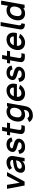

<svg xmlns="http://www.w3.org/2000/svg" viewBox="2513 -3319 1070 6136"><g transform="rotate(-90 3048.0 -251.0)"><path d="M616.5 -562.5 312.5 0H187.5L81 -562.5H207.5L277 -155L490.5 -562.5Z M956.5 0 970 -74Q920 -24 870 -4Q819.5 15.5 752.5 15.5Q668 15.5 625.5 -31Q583.5 -78 598.5 -157.5Q607.5 -213.5 638 -253.5Q668.5 -293.5 725.5 -317.5Q746.5 -326.5 771 -333.5Q795.5 -340.5 824.2 -346.5Q853 -352.5 887.2 -357.5Q921.5 -362.5 962 -367.5L1006.5 -374Q1008.5 -414.5 982.8 -437Q957 -459.5 904.5 -459.5Q817 -459.5 748 -401L689 -484.5Q743.5 -531.5 803.5 -554.8Q863.5 -578 935.5 -578Q979.5 -578 1019.5 -562Q1059.5 -546 1085.5 -518.5Q1147 -458.5 1125.5 -338.5L1066 0ZM991 -275Q891 -258.5 829.5 -245Q787 -236.5 758.2 -217.2Q729.5 -198 723 -166.5Q720.5 -150 724.8 -136Q729 -122 739.2 -111.5Q749.5 -101 765 -95.2Q780.5 -89.5 800.5 -89.5Q845.5 -89.5 885 -109.2Q924.5 -129 951.5 -162.5Q968 -184 975.5 -210Q979.5 -223 983.2 -239Q987 -255 991 -275Z M1599.5 -385.5Q1590 -429.5 1559.2 -449.8Q1528.5 -470 1481.5 -470Q1443.5 -470 1412 -454.5Q1380 -439.5 1376.5 -415.5Q1375 -405 1377.8 -397.8Q1380.5 -390.5 1388 -384.8Q1395.5 -379 1407.5 -374.5Q1419.5 -370 1437 -365.5L1539 -335.5Q1616 -313.5 1654.5 -269.2Q1693 -225 1681.5 -159.5Q1675 -118 1646.5 -80.5Q1618.5 -43.5 1579.5 -22Q1542 -1 1505 7.2Q1468 15.5 1423 15.5Q1360.5 15.5 1314.8 -1Q1269 -17.5 1241 -57.5Q1220 -84.5 1211.8 -112Q1203.5 -139.5 1200.5 -172L1318 -202Q1323.5 -157.5 1343 -133.5Q1375.5 -93.5 1445 -93.5Q1456 -93.5 1468.2 -94.8Q1480.5 -96 1493.5 -98.5Q1519.5 -103.5 1533.5 -114.5Q1563 -131 1568 -158.5Q1572 -185 1552.5 -196Q1533.5 -207.5 1489 -221L1412 -244L1359.5 -260.5Q1297 -288.5 1276.5 -320Q1270.5 -329 1267 -340Q1263.5 -351 1261.8 -363Q1260 -375 1260.2 -387.5Q1260.5 -400 1263 -411.5Q1271.5 -461 1305.5 -499Q1340 -537.5 1387 -557.5Q1418 -570 1447.8 -574Q1477.5 -578 1513 -578Q1577 -578 1627.5 -550Q1665 -530 1690.5 -494.2Q1716 -458.5 1722 -414.5Z M1974 -236.5Q1973 -227.5 1968 -203Q1963.5 -177.5 1963.5 -161.8Q1963.5 -146 1968 -135.5Q1981 -104.5 2023 -101Q2027 -100.5 2032.8 -100.2Q2038.5 -100 2047 -100Q2063 -100 2080.5 -101.2Q2098 -102.5 2117 -105L2098 0Q2061.5 9.5 2008.5 9.5Q1972 9.5 1943 4Q1904.5 -2 1881 -18.2Q1857.5 -34.5 1842 -66.5Q1831.5 -88.5 1832 -115Q1832.5 -141.5 1840 -180L1848 -230L1889.5 -464.5H1787.5L1804.5 -562.5H1906.5L1934.5 -718.5H2059.5L2031.5 -562.5H2197L2180.5 -464.5H2014.5Z M2826 -562.5 2722 27Q2709.5 98 2677.2 145.2Q2645 192.5 2588.5 224Q2545 248 2503.8 256.2Q2462.5 264.5 2417 264.5Q2400.5 264.5 2383.2 262Q2366 259.5 2349.8 254.8Q2333.5 250 2318.8 243.2Q2304 236.5 2292 228Q2266.5 214.5 2246.2 192.2Q2226 170 2216 144L2340.5 87.5Q2348 103.5 2363.5 119Q2376 132.5 2396.8 139.2Q2417.5 146 2438.5 146Q2467 146 2494.5 138.8Q2522 131.5 2542 116.5Q2567 99 2579.5 78.2Q2592 57.5 2597 25L2606.5 -30Q2535.5 15.5 2443 15.5Q2386 15.5 2339.2 -8Q2292.5 -31.5 2265.5 -74Q2214.5 -154.5 2237.5 -281Q2248 -341 2273.5 -393.8Q2299 -446.5 2338.5 -488.5Q2359.5 -510.5 2384.5 -527.2Q2409.5 -544 2437.2 -555.2Q2465 -566.5 2494.2 -572.2Q2523.5 -578 2553 -578Q2599.5 -578 2639.8 -562.5Q2680 -547 2708.5 -518.5L2715.5 -562.5ZM2601 -142.5Q2625 -165.5 2642.2 -202.2Q2659.5 -239 2667 -281Q2674 -323.5 2670.5 -359.5Q2667 -395.5 2650 -421Q2620 -465.5 2552 -465.5Q2472.5 -465.5 2427 -411.5Q2385 -363.5 2371 -281Q2355.5 -195.5 2379.5 -151Q2393 -124 2419.8 -110.5Q2446.5 -97 2482.5 -97Q2553.5 -97 2601 -142.5Z M3035.5 -154Q3050 -128.5 3076.8 -115.2Q3103.5 -102 3139.5 -102Q3193 -102 3231 -128Q3248.5 -140 3262.2 -153.5Q3276 -167 3285.5 -182.5L3403 -145Q3382 -109 3350.2 -78.5Q3318.5 -48 3283.5 -27Q3247 -7.5 3205.8 4Q3164.5 15.5 3125 15.5Q3060 15.5 3006 -9Q2952.5 -33.5 2923 -78Q2897 -120.5 2888.5 -170.5Q2880 -220.5 2890.5 -275Q2901 -337 2927.5 -391Q2954 -445 2994.5 -485.5Q3041 -530.5 3100.5 -554.2Q3160 -578 3224 -578Q3350 -578 3408.5 -489.5Q3458.5 -415 3436.5 -289.5Q3435.5 -282.5 3433.2 -271.5Q3431 -260.5 3427 -246H3021Q3015.5 -185.5 3035.5 -154ZM3083.5 -417.5Q3053.5 -387.5 3039.5 -345H3317.5Q3323 -391 3305 -422Q3290.5 -445 3264 -457Q3237.5 -469 3204 -469Q3132 -469 3083.5 -417.5Z M3898 -385.5Q3888.5 -429.5 3857.8 -449.8Q3827 -470 3780 -470Q3742 -470 3710.5 -454.5Q3678.5 -439.5 3675 -415.5Q3673.5 -405 3676.2 -397.8Q3679 -390.5 3686.5 -384.8Q3694 -379 3706 -374.5Q3718 -370 3735.5 -365.5L3837.5 -335.5Q3914.5 -313.5 3953 -269.2Q3991.5 -225 3980 -159.5Q3973.5 -118 3945 -80.5Q3917 -43.5 3878 -22Q3840.5 -1 3803.5 7.2Q3766.5 15.5 3721.5 15.5Q3659 15.5 3613.2 -1Q3567.5 -17.5 3539.5 -57.5Q3518.5 -84.5 3510.2 -112Q3502 -139.5 3499 -172L3616.5 -202Q3622 -157.5 3641.5 -133.5Q3674 -93.5 3743.5 -93.5Q3754.5 -93.5 3766.8 -94.8Q3779 -96 3792 -98.5Q3818 -103.5 3832 -114.5Q3861.5 -131 3866.5 -158.5Q3870.5 -185 3851 -196Q3832 -207.5 3787.5 -221L3710.5 -244L3658 -260.5Q3595.5 -288.5 3575 -320Q3569 -329 3565.5 -340Q3562 -351 3560.2 -363Q3558.5 -375 3558.8 -387.5Q3559 -400 3561.5 -411.5Q3570 -461 3604 -499Q3638.5 -537.5 3685.5 -557.5Q3716.5 -570 3746.2 -574Q3776 -578 3811.5 -578Q3875.5 -578 3926 -550Q3963.5 -530 3989 -494.2Q4014.5 -458.5 4020.5 -414.5Z M4272.5 -236.5Q4271.5 -227.5 4266.5 -203Q4262 -177.5 4262 -161.8Q4262 -146 4266.5 -135.5Q4279.5 -104.5 4321.5 -101Q4325.5 -100.5 4331.2 -100.2Q4337 -100 4345.5 -100Q4361.5 -100 4379 -101.2Q4396.5 -102.5 4415.5 -105L4396.5 0Q4360 9.5 4307 9.5Q4270.5 9.5 4241.5 4Q4203 -2 4179.5 -18.2Q4156 -34.5 4140.5 -66.5Q4130 -88.5 4130.5 -115Q4131 -141.5 4138.5 -180L4146.5 -230L4188 -464.5H4086L4103 -562.5H4205L4233 -718.5H4358L4330 -562.5H4495.5L4479 -464.5H4313Z M4666 -154Q4680.5 -128.5 4707.2 -115.2Q4734 -102 4770 -102Q4823.5 -102 4861.5 -128Q4879 -140 4892.8 -153.5Q4906.5 -167 4916 -182.5L5033.5 -145Q5012.5 -109 4980.8 -78.5Q4949 -48 4914 -27Q4877.5 -7.5 4836.2 4Q4795 15.5 4755.5 15.5Q4690.5 15.5 4636.5 -9Q4583 -33.5 4553.5 -78Q4527.5 -120.5 4519 -170.5Q4510.5 -220.5 4521 -275Q4531.5 -337 4558 -391Q4584.5 -445 4625 -485.5Q4671.5 -530.5 4731 -554.2Q4790.5 -578 4854.5 -578Q4980.5 -578 5039 -489.5Q5089 -415 5067 -289.5Q5066 -282.5 5063.8 -271.5Q5061.5 -260.5 5057.5 -246H4651.5Q4646 -185.5 4666 -154ZM4714 -417.5Q4684 -387.5 4670 -345H4948Q4953.5 -391 4935.5 -422Q4921 -445 4894.5 -457Q4868 -469 4834.5 -469Q4762.5 -469 4714 -417.5Z M5285.5 -765.5H5410.5L5317 -236.5L5311 -203Q5307 -177.5 5306.5 -161.8Q5306 -146 5311 -135.5Q5323 -104.5 5366.5 -101Q5367.5 -100.5 5371 -100.5L5352 9.5Q5315.5 9.5 5286.5 4Q5247.5 -2 5223.8 -18.2Q5200 -34.5 5185 -66.5Q5174.5 -88.5 5175 -115Q5175.5 -141.5 5182 -180Z M6096 -750 5963.5 0H5852.5L5859.5 -42.5Q5784 15.5 5678.5 15.5Q5621.5 15.5 5574.8 -8Q5528 -31.5 5501 -74Q5450 -154.5 5473 -281Q5483.5 -341 5509 -393.8Q5534.5 -446.5 5574 -488.5Q5595 -510.5 5620 -527.2Q5645 -544 5672.8 -555.2Q5700.5 -566.5 5729.8 -572.2Q5759 -578 5788.5 -578Q5831 -578 5867.2 -566Q5903.5 -554 5930.5 -531L5969 -750ZM5902.5 -281Q5909.5 -323.5 5906 -359.5Q5902.5 -395.5 5885.5 -421Q5855.5 -465.5 5787.5 -465.5Q5708 -465.5 5662.5 -411.5Q5620.5 -363.5 5606.5 -281Q5591 -195.5 5615 -151Q5628.5 -124 5655.2 -110.5Q5682 -97 5718 -97Q5789 -97 5836.5 -142.5Q5860.5 -165.5 5877.8 -202.2Q5895 -239 5902.5 -281Z"/></g></svg>

Font: Russisch Sans
Style: Bold Italic
Weight: 700
Italic angle: -10°
Designer: Michael Sharanda (font) & Cristiano Sobral (main changes)
Foundry: Michael Sharanda
Version: Version 2.00;September 8, 2020;FontCreator 13.0.0.2681 64-bi